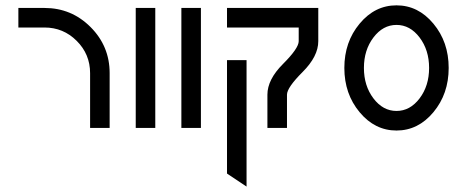

<svg xmlns="http://www.w3.org/2000/svg" viewBox="-20 -479 1749 719"><path d="M390.6 -205.1V0H317.4V-205.1Q317.4 -275.9 267.3 -325.9Q217.3 -376 146.5 -376H48.8V-449.2H146.5Q247.6 -449.2 319.1 -377.7Q390.6 -306.2 390.6 -205.1Z M561.5 0H488.3V-449.2H561.5Z M732.4 0H659.2V-449.2H732.4Z M1171.9 -449.2V-324.7Q1171.9 -268.1 1113.3 -209.5Q1054.7 -150.9 1054.7 -124.5V0H981.4V-124.5Q981.4 -181.2 1040 -239.7Q1098.6 -298.3 1098.6 -324.7V-376H830.1V-449.2ZM903.3 219.7 830.1 170.9V-253.9H903.3Z M1464.8 9.8Q1383.8 9.8 1326.7 -58.8Q1269.5 -127.4 1269.5 -224.6Q1269.5 -321.8 1326.7 -390.4Q1383.8 -459 1464.8 -459Q1545.9 -459 1603 -390.4Q1660.2 -321.8 1660.2 -224.6Q1660.2 -127.4 1603 -58.8Q1545.9 9.8 1464.8 9.8ZM1464.8 -63.5Q1515.6 -63.5 1551.3 -110.6Q1586.9 -157.7 1586.9 -224.6Q1586.9 -291.5 1551.3 -338.6Q1515.6 -385.7 1464.8 -385.7Q1414.1 -385.7 1378.4 -338.6Q1342.8 -291.5 1342.8 -224.6Q1342.8 -157.7 1378.4 -110.6Q1414.1 -63.5 1464.8 -63.5Z"/></svg>

Font: Catrinity
Style: Regular
Weight: 400
Designer: Alexander Lange
Foundry: High-Logic / Made with FontCreator
Version: Version 2.090;May 20, 2024;FontCreator 15.0.0.2974 64-bit